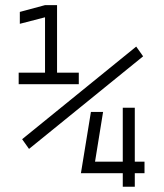

<svg xmlns="http://www.w3.org/2000/svg" viewBox="-20 -713 626 733"><path d="M288.6 -51.8H448.7V0H494.6V-51.8H531.7V-95.7H494.6V-301.8H448.7V-95.7H342.8L373.5 -285.6H327.1L289.1 -52.7ZM51.3 -391.6H280.8V-435.5H197.8V-693.4H151.9L55.7 -667.5V-622.1L151.9 -647V-435.5H51.3ZM90.8 -144.5 526.4 -498 500 -535.2 64.5 -181.6Z"/></svg>

Font: Cascadia Mono PL ExtraLight
Style: Regular
Weight: 200
Monospace: yes
Designer: Aaron Bell
Foundry: Saja Typeworks
Version: Version 2404.023